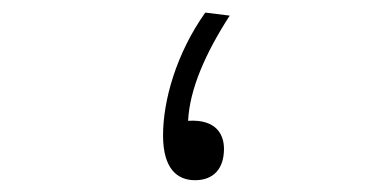

<svg xmlns="http://www.w3.org/2000/svg" viewBox="-20 -289 626 311"><path d="M295.9 2.9C326.2 2.9 342.8 -16.1 342.8 -47.9C342.8 -71.3 330.1 -96.2 284.7 -93.3C287.1 -143.6 312 -201.7 352.1 -263.7L312.5 -268.6C265.1 -201.7 244.1 -125.5 244.1 -69.8C244.1 -15.6 267.1 2.9 295.9 2.9Z"/></svg>

Font: Cascadia Code PL ExtraLight
Style: Regular
Weight: 200
Monospace: yes
Designer: Aaron Bell
Foundry: Saja Typeworks
Version: Version 2404.023